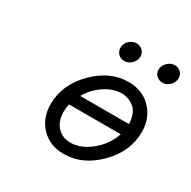

<svg xmlns="http://www.w3.org/2000/svg" viewBox="-141 -749 889 892"><g transform="rotate(30 304.0 -303.0)"><path d="M141.1 -166Q141.1 -270 223.1 -353Q305.2 -436 404.8 -436Q480 -436 526.6 -387Q573.2 -337.9 573.2 -265.1Q573.2 -160.2 491.2 -77.6Q409.2 4.9 309.1 4.9Q233.9 4.9 187.5 -43.5Q141.1 -91.8 141.1 -166ZM210.9 -165Q210.9 -116.2 238 -86.2Q265.1 -56.2 310.1 -56.2Q365.2 -56.2 418.7 -100.1Q472.2 -144 493.2 -207H215.8Q210.9 -184.1 210.9 -165ZM241.2 -267.1H502.9Q500 -326.2 470 -350.1Q439.9 -374 403.8 -374Q356.9 -374 311.5 -343Q266.1 -312 241.2 -267.1ZM291 -555.2Q291 -577.1 308.1 -593.5Q325.2 -609.9 346.2 -609.9Q365.2 -609.9 378.7 -597.4Q392.1 -585 392.1 -564.9Q392.1 -543.9 375.5 -526.9Q358.9 -509.8 335.9 -509.8Q316.9 -509.8 304 -522.9Q291 -536.1 291 -555.2ZM495.1 -555.2Q495.1 -577.1 512.5 -594Q529.8 -610.8 550.8 -610.8Q569.8 -610.8 583 -598.4Q596.2 -585.9 596.2 -565.9Q596.2 -544.9 579.6 -528.1Q563 -511.2 540 -511.2Q522 -511.2 508.5 -523.7Q495.1 -536.1 495.1 -555.2Z"/></g></svg>

Font: CMU Typewriter Text Variable Width
Style: Italic
Weight: 500
Italic angle: -14.04°
Version: Version 0.7.0